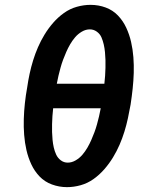

<svg xmlns="http://www.w3.org/2000/svg" viewBox="-20 -763 640 791"><path d="M256 8Q224 8 194 -3Q164 -14 143 -36Q122 -58 109 -86Q96 -114 89 -144.5Q82 -175 79.5 -207.5Q77 -240 78 -272.5Q79 -305 82.5 -337.5Q86 -370 92 -403Q96 -431 102 -459Q108 -487 116.5 -514.5Q125 -542 136.5 -568.5Q148 -595 163.5 -620.5Q179 -646 199 -669Q219 -692 243.5 -709.5Q268 -727 296.5 -735Q325 -743 353 -743Q386 -743 415.5 -732Q445 -721 466 -699Q487 -677 500 -649Q513 -621 520 -590.5Q527 -560 529.5 -527.5Q532 -495 531 -462.5Q530 -430 526.5 -397.5Q523 -365 518 -332Q513 -304 507 -276Q501 -248 492.5 -220.5Q484 -193 472.5 -166.5Q461 -140 445.5 -114.5Q430 -89 410 -66Q390 -43 365.5 -25.5Q341 -8 312.5 0Q284 8 256 8ZM410 -418Q412 -434 413 -450.5Q414 -467 414.5 -483.5Q415 -500 414.5 -516Q414 -532 412.5 -548Q411 -564 407.5 -579.5Q404 -595 398 -609Q392 -623 379 -632.5Q366 -642 350 -642Q333 -642 317 -632.5Q301 -623 289.5 -609.5Q278 -596 269 -580.5Q260 -565 253 -549Q246 -533 240 -517Q234 -501 229.5 -484.5Q225 -468 221 -451.5Q217 -435 214 -418ZM259 -93Q276 -93 292 -102.5Q308 -112 319.5 -125.5Q331 -139 340 -154.5Q349 -170 356 -186Q363 -202 369 -218Q375 -234 379.5 -250.5Q384 -267 388 -283.5Q392 -300 395 -317H199Q197 -301 196 -284.5Q195 -268 194.5 -251.5Q194 -235 194.5 -219Q195 -203 196.5 -187Q198 -171 201.5 -155.5Q205 -140 211.5 -126Q218 -112 230.5 -102.5Q243 -93 259 -93Z"/></svg>

Font: Iosevka SS04 Extended
Style: Bold Italic
Weight: 700
Width: 7
Italic angle: -9°
Monospace: yes
Designer: Belleve Invis
Foundry: Belleve Invis
Version: Version 19.0.0; ttfautohint (v1.8.4)